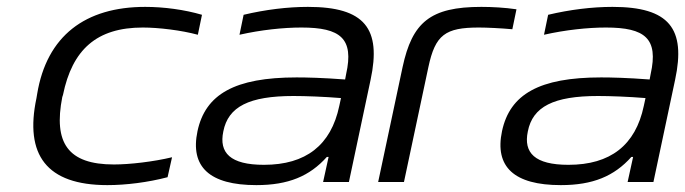

<svg xmlns="http://www.w3.org/2000/svg" viewBox="-20 -529 1991 558"><path d="M88 -256 86 -244C51 -79 115 9 292 9C346 9 410 1 467 -14L480 -72C426 -59 357 -51 311 -51C177 -51 135 -114 161 -247L163 -253C190 -385 261 -449 395 -449C441 -449 507 -441 555 -428L567 -486C516 -501 456 -509 402 -509C228 -509 116 -425 88 -256Z M875 -509C816 -509 751 -501 688 -486L676 -428C738 -442 803 -449 856 -449C970 -449 1009 -417 986 -314L983 -298C917 -303 871 -304 842 -304C662 -304 577 -255 554 -148C532 -44 589 9 725 9C818 9 880 -17 930 -73H935L919 0H994L1057 -297C1089 -446 1040 -509 875 -509ZM629 -147C643 -219 704 -250 833 -250C868 -250 922 -248 971 -244L966 -221C942 -107 869 -50 747 -50C649 -50 616 -85 629 -147Z M1372 -449C1395 -449 1436 -447 1469 -444L1481 -502C1447 -507 1410 -509 1379 -509C1230 -509 1178 -464 1150 -334L1079 0H1154L1225 -334C1245 -428 1274 -449 1372 -449Z M1760 -509C1701 -509 1636 -501 1573 -486L1561 -428C1623 -442 1688 -449 1741 -449C1855 -449 1894 -417 1871 -314L1868 -298C1802 -303 1756 -304 1727 -304C1547 -304 1462 -255 1439 -148C1417 -44 1474 9 1610 9C1703 9 1765 -17 1815 -73H1820L1804 0H1879L1942 -297C1974 -446 1925 -509 1760 -509ZM1514 -147C1528 -219 1589 -250 1718 -250C1753 -250 1807 -248 1856 -244L1851 -221C1827 -107 1754 -50 1632 -50C1534 -50 1501 -85 1514 -147Z"/></svg>

Font: LT Wave Light
Style: Italic
Weight: 300
Designer: Daniel Lyons
Version: Version 2.5 (Glyphs App)